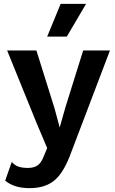

<svg xmlns="http://www.w3.org/2000/svg" viewBox="-20 -762 597 997"><path d="M349 31Q312 133 263.5 174Q215 215 134 215Q53 215 7 176L41 79Q57 97 76.5 103.5Q96 110 125 110Q156 110 175 97Q194 84 207 50L225 7L170 -123L17 -500H169L263 -200L290 -100L320 -206L412 -500H551ZM427 -742 327 -572H225L295 -742Z"/></svg>

Font: Work Sans SemiBold
Style: Regular
Weight: 600
Designer: Wei Huang
Foundry: Wei Huang
Version: Version 1.500